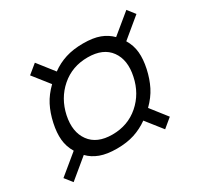

<svg xmlns="http://www.w3.org/2000/svg" viewBox="-138 -793 851 816"><g transform="rotate(-30 287.0 -385.0)"><path d="M7 -124 -22 -160.5 74 -239.5Q55 -271 51.8 -306Q48.5 -341 58 -385Q67.5 -429 85.5 -464Q103.5 -499 136 -530.5L73.5 -609.5L118 -646L180 -567Q212 -590.5 249.8 -602.5Q287.5 -614.5 336 -614.5Q385 -614.5 417 -602.5Q449 -590.5 471.5 -567.5L567 -646L595.5 -609.5L500 -530.5Q519 -499 522.2 -464Q525.5 -429 516 -385Q506.5 -341.5 488.8 -306.2Q471 -271 438.5 -239L500 -160.5L456 -124L394 -202.5Q362 -179.5 324.5 -167.2Q287 -155 238.5 -155Q190 -155 157 -167.2Q124 -179.5 102 -202.5ZM251.5 -216.5Q327.5 -216.5 381.5 -263.5Q435.5 -310.5 451 -385Q467 -459.5 433 -506.5Q399 -553.5 323 -553.5Q247 -553.5 193 -506.5Q139 -459.5 123 -385Q107.5 -310.5 141.8 -263.5Q176 -216.5 251.5 -216.5Z"/></g></svg>

Font: Besley*
Style: Italic
Weight: 400
Italic angle: -13°
Designer: Owen Earl
Foundry: indestructible type*
Version: Version 2.000; ttfautohint (v1.8.3)